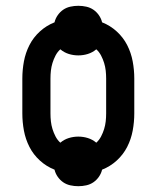

<svg xmlns="http://www.w3.org/2000/svg" viewBox="-20 -591 540 662"><path d="M250 51Q236 51 222.5 48Q209 45 198 37.5Q187 30 179 18.5Q171 7 168 -6Q140 -17 117.5 -37.5Q95 -58 81.5 -84.5Q68 -111 62.5 -140.5Q57 -170 57 -200V-320Q57 -350 62.5 -379.5Q68 -409 81.5 -435.5Q95 -462 117.5 -482.5Q140 -503 168 -514Q171 -527 179 -538.5Q187 -550 198 -557.5Q209 -565 222.5 -568Q236 -571 250 -571Q264 -571 277.5 -568Q291 -565 302 -557.5Q313 -550 321 -538.5Q329 -527 332 -514Q360 -503 382.5 -482.5Q405 -462 418.5 -435.5Q432 -409 437.5 -379.5Q443 -350 443 -320V-200Q443 -170 437.5 -140.5Q432 -111 418.5 -84.5Q405 -58 382.5 -37.5Q360 -17 332 -6Q329 7 321 18.5Q313 30 302 37.5Q291 45 277.5 48Q264 51 250 51ZM312 -99Q322 -108 328.5 -120.5Q335 -133 339 -146Q343 -159 344.5 -172.5Q346 -186 346 -200V-320Q346 -334 344.5 -347.5Q343 -361 339 -374Q335 -387 328.5 -399.5Q322 -412 312 -421Q299 -410 283 -405Q267 -400 250 -400Q233 -400 217 -405Q201 -410 188 -421Q178 -412 171.5 -399.5Q165 -387 161 -374Q157 -361 155.5 -347.5Q154 -334 154 -320V-200Q154 -186 155.5 -172.5Q157 -159 161 -146Q165 -133 171.5 -120.5Q178 -108 188 -99Q201 -110 217 -115Q233 -120 250 -120Q267 -120 283 -115Q299 -110 312 -99Z"/></svg>

Font: Iosevka Curly Slab Semibold
Style: Regular
Weight: 600
Monospace: yes
Designer: Belleve Invis
Foundry: Belleve Invis
Version: Version 22.1.2; ttfautohint (v1.8.4)